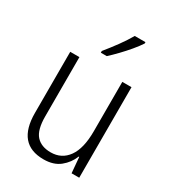

<svg xmlns="http://www.w3.org/2000/svg" viewBox="-188 -866 876 977"><g transform="rotate(30 250.0 -378.0)"><path d="M223 10Q68 10 68 -173V-532H122V-184Q122 -105 151.5 -72Q181 -39 237 -39Q301 -39 337.5 -90Q374 -141 374 -242V-532H428V0H383L375 -92H372Q355 -49 318.5 -19.5Q282 10 223 10ZM205 -616Q236 -654 264 -692.5Q292 -731 312 -766H375V-758Q360 -735 336.5 -707Q313 -679 287 -652Q261 -625 240 -606H205Z"/></g></svg>

Font: Noto Sans Mono ExtraCondensed Light
Style: Regular
Weight: 300
Width: 2
Designer: Monotype Design Team
Foundry: Monotype Imaging Inc.
Version: Version 2.014; ttfautohint (v1.8.4.7-5d5b)